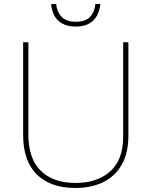

<svg xmlns="http://www.w3.org/2000/svg" viewBox="-20 -924 752 954"><path d="M618 -252Q618 -163 584.5 -105Q551 -47 492 -18.5Q433 10 355 10Q231 10 163 -57Q95 -124 95 -254V-714H121V-256Q121 -136 182.5 -75.5Q244 -15 356 -15Q463 -15 527.5 -72.5Q592 -130 592 -244V-714H618ZM479 -904Q465 -792 356 -792Q302 -792 270.5 -820.5Q239 -849 234 -904H259Q263 -864 286.5 -840Q310 -816 356 -816Q405 -816 427.5 -840Q450 -864 454 -904Z"/></svg>

Font: Noto Sans Lao Looped Thin
Style: Regular
Weight: 100
Designer: Mark Frömberg, Ben Mitchell
Foundry: The Fontpad Ltd
Version: Version 1.002; ttfautohint (v1.8.4.7-5d5b)